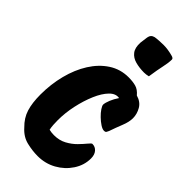

<svg xmlns="http://www.w3.org/2000/svg" viewBox="-258 -875 948 948"><g transform="rotate(45 216.5 -401.0)"><path d="M222 13Q185 13 145.5 3.5Q106 -6 76 -40Q42 -73 29.5 -113.5Q17 -154 17 -212Q17 -284 34 -350.5Q51 -417 83.5 -468.5Q116 -520 162 -550Q208 -580 265 -580Q294 -580 316 -574Q338 -568 357 -545Q392 -535 407.5 -508Q423 -481 423 -452Q423 -426 409.5 -392.5Q396 -359 384 -324Q381 -317 378 -312Q375 -307 365 -307Q354 -307 338 -317.5Q322 -328 306.5 -343Q291 -358 281 -373Q271 -388 271 -396Q272 -410 280.5 -431Q289 -452 304 -474Q277 -479 252.5 -454Q228 -429 209 -384.5Q190 -340 178.5 -287Q167 -234 167 -183Q167 -167 168 -151Q169 -135 172 -121Q188 -117 206 -117Q243 -117 271.5 -132.5Q300 -148 320.5 -169Q341 -190 353.5 -205.5Q366 -221 371 -221Q391 -221 404 -206Q417 -191 417 -165Q417 -118 390 -77Q363 -36 319 -11.5Q275 13 222 13ZM302 -650Q269 -650 241.5 -657.5Q214 -665 198.5 -685Q183 -705 185 -742Q187 -761 190.5 -783.5Q194 -806 216 -811Q228 -813 245 -814Q262 -815 275 -815Q303 -815 337 -806Q354 -802 354 -793Q354 -770 347 -739Q340 -708 332 -654Q316 -650 302 -650Z"/></g></svg>

Font: Protest Riot
Style: Regular
Weight: 400
Designer: Octavio Pardo
Foundry: Ashler Design
Version: Version 2.005; ttfautohint (v1.8.4.7-5d5b)